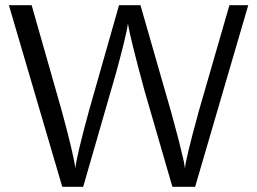

<svg xmlns="http://www.w3.org/2000/svg" viewBox="-20 -714 984 734"><path d="M14 -694H101L217 -287Q263 -117 268 -70Q272 -114 320 -290L435 -694H517L635 -283L664 -175L683 -96L687 -70Q689 -103 740 -289L857 -694H929L726 0H639L532 -369Q477 -572 469 -624Q467 -604 452.5 -545.5Q438 -487 424.5 -438.5Q411 -390 410 -388L298 0H218Z"/></svg>

Font: CMU Sans Serif
Style: Medium
Weight: 500
Version: Version 0.7.0